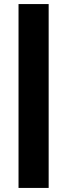

<svg xmlns="http://www.w3.org/2000/svg" viewBox="-20 -779 330 943"><path d="M71 144V-759H219V144Z"/></svg>

Font: SUSE ExtraBold
Style: Regular
Weight: 800
Designer: Rene Bieder
Foundry: SUSE
Version: Version 1.000